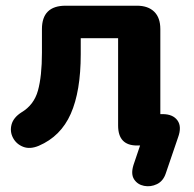

<svg xmlns="http://www.w3.org/2000/svg" viewBox="-20 -510 681 673"><path d="M561 98Q552 125 530 135.5Q508 146 485 141.5Q462 137 450 118.5Q438 100 448 68L471 0H460Q394 0 394 -70V-376H263V-320Q263 -190 228 -111Q193 -32 116 1Q85 14 61 4.5Q37 -5 25.5 -27Q14 -49 20.5 -73.5Q27 -98 55 -116Q99 -142 113 -192.5Q127 -243 127 -325V-408Q127 -490 210 -490H460Q499 -490 520.5 -469Q542 -448 542 -408V-110H550Q586 -110 602 -88Q618 -66 604 -28Z"/></svg>

Font: Chiron GoRound TC
Style: Bold
Weight: 700
Designer: Ryoko NISHIZUKA 西塚涼子 (kana, bopomofo & ideographs); Paul D. Hunt (Latin, Greek & Cyrillic); Sandoll Communications 산돌커뮤니
Foundry: Adobe
Version: Version 1.000;hotconv 1.1.1;makeotfexe 2.6.0